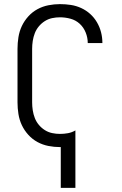

<svg xmlns="http://www.w3.org/2000/svg" viewBox="-20 -702 590 932"><path d="M275 210V12H271Q243 12 215 6.5Q187 1 162 -12.5Q137 -26 117.5 -47.5Q98 -69 86 -94.5Q74 -120 69.5 -148.5Q65 -177 65 -205V-465Q65 -493 69.5 -521.5Q74 -550 86 -575.5Q98 -601 117.5 -622.5Q137 -644 162 -657.5Q187 -671 215 -676.5Q243 -682 271 -682Q298 -682 324 -678Q350 -674 374 -663Q398 -652 417.5 -634.5Q437 -617 450.5 -594Q464 -571 470.5 -545.5Q477 -520 477 -494V-493H406Q406 -519 396 -544Q386 -569 367 -586.5Q348 -604 322.5 -611Q297 -618 271 -618Q252 -618 233 -614Q214 -610 197.5 -599.5Q181 -589 168.5 -574Q156 -559 149 -541Q142 -523 139 -503.5Q136 -484 136 -465V-205Q136 -186 139 -166.5Q142 -147 149 -129Q156 -111 168.5 -96Q181 -81 197.5 -70.5Q214 -60 233 -56Q252 -52 271 -52Q291 -52 310 -55.5Q329 -59 346 -69V210Z"/></svg>

Font: Lode
Style: Regular
Weight: 400
Monospace: yes
Designer: Belleve Invis
Foundry: Belleve Invis
Version: Version 29.2.0; ttfautohint (v1.8.3)